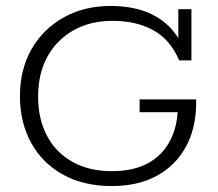

<svg xmlns="http://www.w3.org/2000/svg" viewBox="-20 -614 734 645"><path d="M355 11Q261 11 191.5 -27.5Q122 -66 84.5 -134.5Q47 -203 47 -291Q47 -380 85.5 -448Q124 -516 193 -555Q262 -594 352 -594Q446 -594 509 -555.5Q572 -517 598 -446L579 -452V-583H623V-411H582Q552 -481 495 -512.5Q438 -544 358 -544Q283 -544 226.5 -512Q170 -480 139 -423Q108 -366 108 -290Q108 -215 137.5 -158.5Q167 -102 223 -70.5Q279 -39 356 -39Q463 -39 520.5 -98.5Q578 -158 578 -265L602 -237H449V-280H639V-270Q639 -184 604.5 -121Q570 -58 507 -23.5Q444 11 355 11Z"/></svg>

Font: Rokkitt SemiBold Light
Style: Regular
Weight: 300
Version: Version 3.103